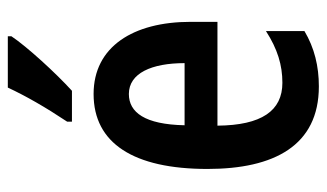

<svg xmlns="http://www.w3.org/2000/svg" viewBox="-188 -618 816 479"><g transform="rotate(-90 219.5 -378.0)"><path d="M369 -757V-766H241C220 -721 192 -672 156 -618V-606H233C277 -646 343 -718 369 -757ZM225 -552C102 -552 38 -452 38 -268C38 -102 96 10 244 10C294 10 340 -1 382 -26V-122C337 -93 297 -81 253 -81C183 -81 147 -133 146 -243H405V-310C405 -453 343 -552 225 -552ZM225 -464C277 -464 302 -407 302 -325H147C149 -424 179 -464 225 -464Z"/></g></svg>

Font: Noto Sans Gujarati ExtraCondensed SemiBold
Style: Regular
Weight: 600
Width: 2
Designer: Jelle Bosma - Monotype Design Team, Universal Thirst
Foundry: Monotype Imaging Inc.
Version: Version 2.106